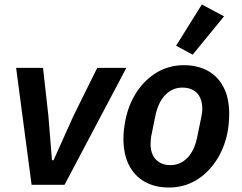

<svg xmlns="http://www.w3.org/2000/svg" viewBox="-20 -825 1079 857"><path d="M268 0H121L52 -522H172L196 -308L212 -110H219L308 -308L414 -522H544Z M734 12Q672 12 626.5 -13.5Q581 -39 556 -87.5Q531 -136 531 -205Q531 -228 533.5 -249Q536 -270 540 -290Q555 -362 591.5 -416.5Q628 -471 681.5 -502.5Q735 -534 801 -534Q862 -534 907.5 -509Q953 -484 978 -435.5Q1003 -387 1003 -317Q1003 -295 1001 -273.5Q999 -252 995 -232Q981 -162 944 -106.5Q907 -51 853.5 -19.5Q800 12 734 12ZM740 -88Q785 -88 817 -121Q849 -154 861 -217L879 -305Q880 -312 881.5 -321Q883 -330 883 -340Q883 -368 873 -389.5Q863 -411 843 -422.5Q823 -434 794 -434Q750 -434 718 -401.5Q686 -369 673 -306L655 -217Q654 -211 653 -202Q652 -193 652 -182Q652 -154 662 -133Q672 -112 692 -100Q712 -88 740 -88ZM980 -752 840 -581 766 -621 881 -805Z"/></svg>

Font: IBM Plex Sans SemiBold
Style: Italic
Weight: 600
Italic angle: -11.31°
Designer: Mike Abbink, Paul van der Laan, Pieter van Rosmalen
Foundry: Bold Monday
Version: Version 3.201